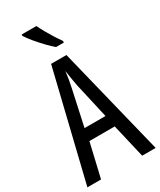

<svg xmlns="http://www.w3.org/2000/svg" viewBox="-233 -1020 916 1096"><g transform="rotate(-30 225.0 -471.5)"><path d="M361 0 309 -223H142L90 0H0L173 -714H274L450 0ZM240 -535Q235 -563 230.5 -589Q226 -615 223 -638Q218 -590 206 -536L155 -301H293ZM208 -943Q219 -920 234.5 -892.5Q250 -865 266.5 -839Q283 -813 297 -794V-783H245Q225 -800 198.5 -827.5Q172 -855 148 -884Q124 -913 111 -934V-943Z"/></g></svg>

Font: Noto Sans Myanmar ExtraCondensed
Style: Regular
Weight: 400
Width: 2
Designer: Monotype Design Team
Foundry: Monotype Imaging Inc.
Version: Version 2.107; ttfautohint (v1.8.4.7-5d5b)